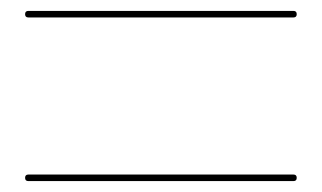

<svg xmlns="http://www.w3.org/2000/svg" viewBox="-20 -581 590 352"><path d="M32 -549Q26 -549 26 -555Q26 -561 32 -561H518Q524 -561 524 -555Q524 -549 518 -549ZM26 -255Q26 -261 32 -261H518Q524 -261 524 -255Q524 -249 518 -249H32Q26 -249 26 -255Z"/></svg>

Font: Moirai One
Style: Regular
Weight: 400
Designer: Jiyeon Park
Foundry: JAMO
Version: Version 1.000; ttfautohint (v1.8.4.7-5d5b);gftools[0.9.29]